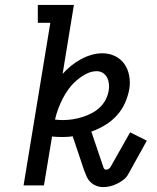

<svg xmlns="http://www.w3.org/2000/svg" viewBox="-20 -755 640 782"><path d="M400 7Q385 7 371.5 1.5Q358 -4 348 -14Q338 -24 332.5 -37Q327 -50 322 -63L276 -200Q264 -198 253 -197.5Q242 -197 231 -197Q221 -197 211.5 -197.5Q202 -198 192 -199L159 0H76L185 -662H134V-735H281L235 -454Q251 -472 269.5 -487Q288 -502 309 -513.5Q330 -525 352.5 -531.5Q375 -538 397 -538Q425 -538 448.5 -526.5Q472 -515 486.5 -494.5Q501 -474 506 -447.5Q511 -421 507 -394Q502 -365 489.5 -336.5Q477 -308 456 -285Q435 -262 408 -245.5Q381 -229 352 -219L397 -86Q399 -79 402 -71.5Q405 -64 412 -64Q419 -64 424.5 -68.5Q430 -73 433 -80L510 -216L578 -182L502 -45Q495 -32 482.5 -22.5Q470 -13 456.5 -6.5Q443 0 429 3.5Q415 7 400 7ZM236 -266Q256 -266 275.5 -269Q295 -272 314.5 -278Q334 -284 352.5 -293.5Q371 -303 386 -317Q401 -331 410.5 -349.5Q420 -368 423 -388Q425 -401 423.5 -414.5Q422 -428 416 -439.5Q410 -451 399 -458Q388 -465 374 -465Q352 -465 331 -454Q310 -443 292 -427.5Q274 -412 260 -393Q246 -374 235.5 -353.5Q225 -333 217 -311.5Q209 -290 204 -268Q212 -267 220 -266.5Q228 -266 236 -266Z"/></svg>

Font: Iosevka Slab Extended
Style: Italic
Weight: 400
Width: 7
Italic angle: -9°
Monospace: yes
Designer: Belleve Invis
Foundry: Belleve Invis
Version: Version 11.1.0; ttfautohint (v1.8.3)